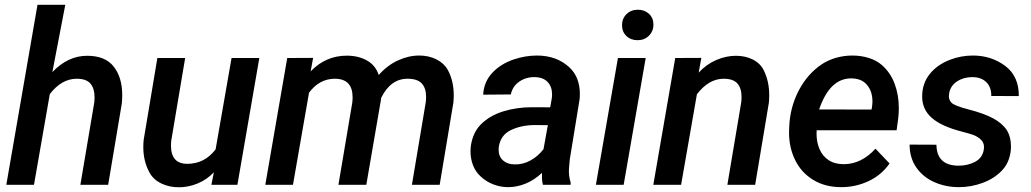

<svg xmlns="http://www.w3.org/2000/svg" viewBox="-20 -770 4297 800"><path d="M187.5 -377.9 121.6 0H6.3L136.2 -750H252L198.2 -469.7Q263.2 -537.6 343.3 -537.6Q418.5 -537.6 453.9 -492.4Q489.3 -447.3 489.3 -373.5Q489.3 -357.4 487.8 -340.3L430.7 0H314.9L372.6 -341.8Q374 -354.5 374 -365.2Q374 -401.4 356.9 -421.6Q339.8 -441.9 299.8 -441.9Q236.8 -441.9 187.5 -377.9Z M860.8 0 871.1 -52.2Q842.3 -21.5 803.7 -5.6Q765.1 10.3 725.1 10.3Q685.1 10.3 652.1 -5.6Q619.1 -21.5 603 -50.8Q577.1 -98.1 577.1 -157.2Q577.1 -171.9 578.6 -187L635.7 -528.3H751.5L693.8 -185.5Q692.4 -174.8 692.4 -163.6Q692.4 -87.4 760.3 -87.4Q833 -87.4 878.4 -147.9L944.8 -528.3H1060.5L969.2 0Z M1267.6 -383.8 1200.7 0H1085.4L1176.8 -528.3L1284.7 -528.8L1274.4 -472.7Q1337.4 -538.1 1425.3 -538.1Q1472.7 -538.1 1508.5 -518.3Q1544.4 -498.5 1558.1 -457.5Q1593.8 -498 1638.2 -518.3Q1682.6 -538.6 1726.6 -538.6Q1766.6 -538.6 1798.3 -522.7Q1830.1 -506.8 1845.7 -479Q1870.6 -433.1 1870.6 -373.5Q1870.6 -358.4 1869.1 -342.3L1812 0H1696.3L1753.9 -343.3Q1755.4 -355 1755.4 -365.7Q1755.4 -402.8 1737.3 -422.4Q1719.2 -441.9 1677.7 -441.9Q1607.9 -441.9 1568.4 -362.8L1566.9 -352.1L1506.3 0H1390.1L1447.8 -342.3Q1449.2 -354 1449.2 -364.3Q1449.2 -441.9 1375 -441.9Q1311 -441.9 1267.6 -383.8Z M2242.2 0Q2239.3 -10.3 2238.3 -24.9V-49.8Q2206.1 -19.5 2169.9 -4.9Q2133.8 9.8 2097.7 9.8Q2065.4 9.8 2036.1 -1.5Q2006.8 -12.7 1983.9 -33.7Q1961.9 -53.2 1951.2 -80.8Q1940.4 -108.4 1940.4 -139.2Q1940.4 -171.4 1951.7 -201.2Q1962.9 -231 1983.4 -251.5Q2020.5 -288.6 2076.7 -305.9Q2132.8 -323.2 2196.3 -323.2L2272.5 -322.8L2278.8 -358.4Q2280.3 -368.2 2280.3 -376.5Q2280.3 -408.7 2262 -428.2Q2243.7 -447.8 2208.5 -448.7Q2171.4 -449.2 2143.6 -429.9Q2115.7 -410.6 2108.4 -376.5L1993.2 -375.5Q1996.1 -428.7 2030.8 -466.1Q2065.4 -503.4 2119.6 -522Q2168.5 -538.6 2217.3 -538.6Q2299.3 -538.6 2352.5 -489.3Q2396 -448.7 2396 -378.9Q2396 -364.3 2395 -356.4L2354 -105.5L2350.6 -65.4Q2349.1 -36.1 2357.9 -8.8L2357.4 0ZM2244.6 -148.4 2262.7 -248.5 2207.5 -249Q2150.9 -248.5 2107.9 -227.5Q2064.9 -206.5 2058.1 -156.2Q2057.6 -152.8 2057.6 -146Q2057.6 -118.2 2075.7 -101.8Q2093.8 -85.4 2123.5 -85Q2158.7 -84 2190.2 -101.3Q2221.7 -118.7 2244.6 -148.4Z M2637.7 -729.5Q2665.5 -729.5 2684.1 -712.4Q2702.6 -695.3 2702.6 -668Q2702.6 -639.6 2683.8 -621.1Q2665 -602.5 2636.7 -602.5Q2608.4 -602.5 2590.1 -619.9Q2571.8 -637.2 2571.8 -665Q2571.8 -692.9 2590.6 -711.2Q2609.4 -729.5 2637.7 -729.5ZM2670.4 -528.3 2578.6 0H2462.9L2554.7 -528.3Z M2883.8 -377.4 2817.9 0H2702.1L2793.5 -528.3L2902.3 -528.8L2891.1 -467.3Q2922.9 -502 2964.1 -519.8Q3005.4 -537.6 3046.4 -537.6Q3085.4 -537.6 3116.7 -522Q3147.9 -506.3 3162.1 -477.5Q3185.1 -431.6 3185.1 -373.5Q3185.1 -357.9 3183.6 -341.8L3126.5 0H3010.7L3068.4 -343.3Q3069.8 -356 3069.8 -366.2Q3069.8 -402.3 3052.5 -422.1Q3035.2 -441.9 2995.1 -441.9Q2933.6 -441.9 2883.8 -377.4Z M3686.5 -88.9Q3653.3 -41 3599.6 -15.6Q3545.9 9.8 3485.4 9.8Q3418 9.8 3368.7 -20.3Q3319.3 -50.3 3293.5 -102.3Q3267.6 -154.3 3267.6 -218.8Q3267.6 -226.6 3268.6 -244.1L3270 -264.6Q3277.3 -336.9 3311.8 -399.7Q3346.2 -462.4 3402.3 -501Q3429.7 -519.5 3463.1 -529.1Q3496.6 -538.6 3531.2 -538.6Q3567.4 -538.6 3599.6 -528.6Q3631.8 -518.6 3653.8 -499.5Q3689.5 -468.8 3707.3 -421.9Q3725.1 -375 3725.1 -318.8Q3725.1 -300.8 3722.7 -277.3L3715.8 -227.1H3382.8Q3382.3 -222.2 3382.3 -212.4Q3382.3 -177.2 3394.8 -148.4Q3407.2 -119.6 3432.6 -102.8Q3458 -85.9 3495.6 -85.9Q3568.8 -85.9 3627.9 -150.4ZM3393.1 -314 3611.3 -313.5 3613.3 -323.7Q3615.2 -339.4 3615.2 -347.2Q3615.2 -389.2 3592.5 -416.3Q3569.8 -443.4 3526.4 -443.4Q3437 -443.4 3393.1 -314Z M4080.1 -156.7Q4080.1 -176.8 4065.7 -189.5Q4051.3 -202.1 4034.7 -208Q4018.1 -213.9 3987.8 -221.7Q3903.3 -243.2 3862.8 -278.6Q3822.3 -314 3822.3 -367.7Q3822.3 -422.4 3854 -461.7Q3885.7 -501 3938.5 -521Q3983.9 -538.6 4034.2 -538.6Q4110.8 -538.6 4169.4 -494.6Q4225.6 -451.7 4225.1 -369.6L4110.4 -370.1Q4110.8 -406.7 4089.6 -427.7Q4068.4 -448.7 4030.8 -448.7Q3995.1 -448.7 3967.5 -430.7Q3939.9 -412.6 3934.6 -379.9Q3933.6 -373 3933.6 -370.1Q3933.6 -354 3943.8 -342.8Q3956.1 -329.1 4017.6 -313.5Q4079.6 -297.4 4117.7 -277.1Q4155.8 -256.8 4174.8 -228Q4183.1 -215.3 4187.7 -197.5Q4192.4 -179.7 4192.4 -159.7Q4192.4 -132.3 4183.3 -106.2Q4174.3 -80.1 4155.3 -60.1Q4123 -25.9 4074.7 -8.1Q4026.4 9.8 3975.6 9.8Q3920.4 9.8 3873.3 -11Q3826.2 -31.7 3798.1 -72Q3770 -112.3 3770 -167.5L3881.8 -167Q3882.8 -80.6 3973.6 -79.6Q4012.2 -79.6 4043 -95.9Q4073.7 -112.3 4079.1 -146.5Q4080.1 -153.3 4080.1 -156.7Z"/></svg>

Font: Mardoto Medium
Style: Italic
Weight: 500
Italic angle: -12°
Designer: Christian Robertson, Vahan Hovhannisyan
Foundry: Google
Version: Version 1.000